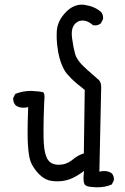

<svg xmlns="http://www.w3.org/2000/svg" viewBox="-20 -793 540 832"><path d="M171.4 -348.1Q172.9 -360.8 172.9 -368.7Q172.9 -376.5 172.4 -380.9Q170.9 -391.6 167 -393.1Q155.3 -397 119.1 -398.9Q114.7 -398.9 110.8 -398.9Q79.1 -398.9 46.4 -386.2L37.6 -369.1Q37.1 -366.7 37.1 -364.7Q37.1 -348.6 47.9 -336.4Q62 -326.2 81.5 -326.2Q88.9 -326.2 102.1 -328.6Q99.6 -261.7 99.6 -224.6Q99.6 -187.5 100.8 -168.7Q102.1 -149.9 103.5 -136.2Q106.9 -108.9 111.8 -95Q116.7 -81.1 125.5 -67.9Q135.7 -51.8 148.9 -38.6Q162.1 -25.4 175.3 -18.3Q188.5 -11.2 201.9 -9.3Q215.3 -7.3 231 -7.3Q246.6 -7.3 264.6 -11.2Q295.9 -17.6 336.4 -46.4L344.2 -52.2L343.3 -42.5Q341.8 -30.8 341.8 -18.6Q341.8 -6.3 345.2 2.9Q350.6 16.1 377.9 17.1H378.4Q391.1 18.6 402.3 18.6Q436.5 18.6 464.4 6.3L473.1 -10.7Q473.6 -13.7 473.6 -18.1Q473.6 -22.5 471.7 -29.1Q469.7 -35.6 464.8 -41.5Q450.7 -51.8 431.2 -51.8Q423.8 -51.8 410.6 -49.3L418.5 -414.6Q418.5 -437 408.2 -446.3Q394.5 -458.5 354.5 -493.7Q313.5 -529.8 305.2 -560.1Q297.4 -588.9 292.5 -626.5Q291 -637.7 291 -647Q291 -670.4 300.3 -683.6Q313 -702.6 335.4 -704.1Q336.9 -704.1 338.4 -704.1Q359.4 -704.1 383.8 -683.6Q388.2 -683.1 392.6 -683.1Q406.7 -683.1 417.5 -692.4L426.3 -710Q426.8 -712.4 426.8 -714.8Q426.8 -730.5 418 -741.2Q389.6 -765.6 346.2 -772Q339.8 -772.9 334.5 -772.9Q297.9 -772.9 266.1 -741.2Q229 -703.1 226.1 -658.7Q225.6 -647.9 225.6 -640.4Q225.6 -632.8 225.8 -623Q226.1 -613.3 227.8 -597.4Q229.5 -581.5 232.4 -565.9Q241.7 -518.1 259.8 -487.8Q267.6 -474.1 287.8 -453.9Q308.1 -433.6 347.2 -403.3L343.3 -128.4Q329.1 -124 317.4 -117.2Q305.7 -110.4 293.9 -100.6Q267.6 -79.1 234.4 -79.1Q202.6 -79.1 188 -100.1Q173.3 -120.6 169.9 -170.4Q168.5 -190.9 168.5 -231.7Q168.5 -272.5 171.4 -347.7Z"/></svg>

Font: Bakudai
Style: Light
Weight: 300
Version: Version 1.48